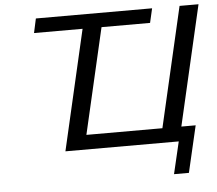

<svg xmlns="http://www.w3.org/2000/svg" viewBox="-57 -759 1120 989"><g transform="rotate(-5 502.5 -264.5)"><path d="M148 -621 164 -695H765L748 -621H497L371 -75H764L907 -695H1005L862 -75H936L880 166H803L842 0H256L399 -621Z"/></g></svg>

Font: Coval
Style: Book Italic
Weight: 350
Foundry: Context Ltd
Version: Version 001.000